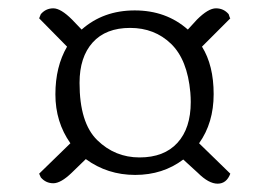

<svg xmlns="http://www.w3.org/2000/svg" viewBox="-20 -601 647 461"><path d="M438 -356Q438 -367 437 -379Q430 -458 390.5 -496Q351 -534 292.5 -534Q234 -534 202.5 -499Q171 -464 171 -402Q171 -306 213.5 -264.5Q256 -223 315 -223Q374 -223 406 -258Q438 -293 438 -356ZM533 -184Q524 -160 502.5 -160Q481 -160 455 -186L420 -218Q371 -181 304.5 -181Q238 -181 186 -219L152 -186Q126 -161 108 -161Q90 -161 78 -175L74 -184L149 -257Q113 -308 113 -374.5Q113 -441 141 -489L74 -557L78 -567Q90 -581 108 -581Q126 -581 153 -554L176 -530Q228 -576 303.5 -576Q379 -576 431 -530L453 -554Q480 -581 498.5 -581Q517 -581 529 -567Q532 -557 533 -557L465 -489Q493 -444 493 -375Q493 -306 458 -257Z"/></svg>

Font: Laila Light
Style: Regular
Weight: 300
Designer: Hitesh Malaviya
Foundry: Indian Type Foundry
Version: Version 1.302;PS 1.0;hotconv 1.0.78;makeotf.lib2.5.61930; tt